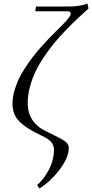

<svg xmlns="http://www.w3.org/2000/svg" viewBox="-20 -766 522 1089"><path d="M50.8 -178.2Q50.8 -211.4 60.8 -247.6Q70.8 -283.7 85.2 -315.2Q99.6 -346.7 123 -382.1Q146.5 -417.5 166.3 -443.4Q186 -469.2 214.1 -500.7Q242.2 -532.2 258.8 -549.3Q275.4 -566.4 298.8 -589.8Q304.2 -595.2 316.2 -607.2Q328.1 -619.1 333.7 -624.5Q339.4 -629.9 348.4 -639.6Q357.4 -649.4 362.1 -655Q366.7 -660.6 371.8 -667.7Q377 -674.8 378.9 -680.2Q380.9 -685.5 380.9 -689.9Q380.9 -702.1 359.9 -702.1H180.2L184.1 -729H330.1Q370.6 -729 389.6 -729.5Q408.7 -730 433.1 -733.9Q457.5 -737.8 476.1 -746.1L481.9 -717.8Q447.8 -687 420.2 -661.1Q392.6 -635.3 355.2 -596.7Q317.9 -558.1 289.3 -523.7Q260.7 -489.3 231 -445.3Q201.2 -401.4 181.6 -360.6Q162.1 -319.8 149.7 -273.2Q137.2 -226.6 137.2 -182.1Q137.2 -70.3 242.2 -21Q324.2 18.1 347.2 34.2Q370.1 50.3 370.1 73.2Q370.1 127 318.1 195.8Q266.1 264.6 203.1 303.2L190.9 283.2Q228 252.4 257.1 197Q286.1 141.6 286.1 82Q286.1 60.1 271.7 41.5Q257.3 22.9 219.2 4.9Q174.3 -16.6 145.3 -34.2Q116.2 -51.8 93.5 -73.5Q70.8 -95.2 60.8 -120.6Q50.8 -146 50.8 -178.2Z"/></svg>

Font: Dihjauti S
Style: Bold Italic
Weight: 700
Italic angle: -9°
Designer: T. Christopher White
Version: Version 3.0.0